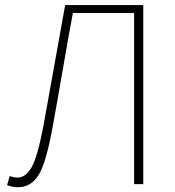

<svg xmlns="http://www.w3.org/2000/svg" viewBox="-20 -746 710 778"><path d="M52.7 12.7Q30.3 12.7 8.8 3.9L19.5 -33.2Q34.2 -26.4 50.8 -26.4Q84 -26.4 107.9 -67.9Q131.8 -109.4 156.2 -237.3Q165 -284.2 244.1 -725.6H560.5V0H523.4V-693.4H275.4Q260.7 -617.2 234.4 -463.9Q208 -310.5 193.4 -232.4Q167 -85.9 136.2 -36.6Q105.5 12.7 52.7 12.7Z"/></svg>

Font: Gen Shin Gothic ExtraLight
Style: Regular
Weight: 100
Designer: [Source Han Sans]
Ryoko NISHIZUKA  (kana & ideographs); Paul D. Hunt (Latin, Greek & Cyrillic); Wenlong ZHANG  (bopomofo
Version: Version 1.002.20150607